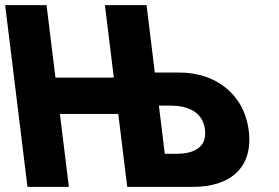

<svg xmlns="http://www.w3.org/2000/svg" viewBox="-36 -723 1077 741"><path d="M577.2 -315.5H621.4C684.3 -315.5 746.4 -294.3 755.1 -222.9C764 -150.6 707.1 -129.4 644.2 -129.4H600ZM195.2 -283.2H420.5L455 -1.9H455.9H615.7H710.9C847.7 -1.9 941.9 -72.4 924.1 -217.8C906.3 -362.3 793.6 -443 656.7 -443H561.5L529.6 -703.1H528.7H369.8H368.9L403.3 -423.5H178L143.7 -703.1H-16.1L70 -1.9H229.8Z"/></svg>

Font: Hussar
Style: BdOpOblOne
Weight: 700
Foundry: Cannot Into Space Fonts
Version: Version 2.00